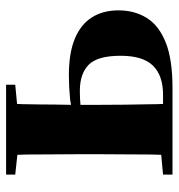

<svg xmlns="http://www.w3.org/2000/svg" viewBox="2 -588 586 630"><g transform="rotate(-90 295.0 -273.0)"><path d="M37 -516V-546H332V-516L269 -510Q268 -495 268 -478Q267 -435 267 -389Q266 -359 266 -333Q275 -335 284 -336Q325 -340 363 -340Q436 -340 483 -320.5Q530 -301 553 -264.5Q576 -228 576 -177Q576 -125 551.5 -85Q527 -45 471.5 -22.5Q416 0 321 0H37V-31L102 -37Q102 -51 103 -69Q103 -111 103.5 -157Q104 -203 104 -238V-308Q104 -343 103.5 -389Q103 -435 103 -478Q102 -495 102 -509ZM266 -302V-238Q266 -203 266.5 -157Q267 -111 268 -69Q268 -48 269 -31H299Q362 -31 394.5 -64Q427 -97 427 -170Q427 -246 397.5 -275Q368 -304 312 -304Q287 -304 266 -302Z"/></g></svg>

Font: Early Summer Mincho Heavy
Style: Regular
Weight: 900
Designer: GuiWonder
Version: Version 1.002